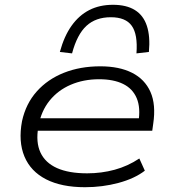

<svg xmlns="http://www.w3.org/2000/svg" viewBox="-20 -774 719 802"><path d="M335 8Q237 8 172.5 -25Q108 -58 82 -120.5Q56 -183 72 -268Q88 -341 133.5 -392Q179 -443 247 -470Q315 -497 399 -497Q478 -497 531.5 -470Q585 -443 608.5 -390Q632 -337 620 -257L616 -228H116L124 -280H584L558 -263Q568 -324 551 -364Q534 -404 494 -423.5Q454 -443 394 -443Q329 -443 275.5 -420Q222 -397 187 -353.5Q152 -310 141 -249L140 -243Q129 -180 149 -137Q169 -94 218 -72Q267 -50 344 -50Q404 -50 459 -65Q514 -80 562 -112L585 -61Q542 -28 475 -10Q408 8 335 8ZM281 -551 230 -557Q248 -623 279 -666.5Q310 -710 353 -732Q396 -754 452 -754Q508 -754 543.5 -732Q579 -710 593.5 -666Q608 -622 602 -557L550 -551Q556 -630 530.5 -666Q505 -702 443 -702Q380 -702 341 -666Q302 -630 281 -551Z"/></svg>

Font: Nunito Sans 10pt Expanded Light
Style: Italic
Weight: 300
Width: 7
Italic angle: -9°
Designer: Vernon Adams
Foundry: Vernon Adams
Version: Version 3.101;gftools[0.9.27]